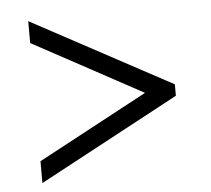

<svg xmlns="http://www.w3.org/2000/svg" viewBox="-42 -651 643 586"><g transform="rotate(-5 279.5 -358.0)"><path d="M65 -110V-177L401 -357L65 -539V-606L494 -375V-340Z"/></g></svg>

Font: Noto Serif Old Uyghur
Style: Regular
Weight: 400
Designer: Lewis McGuffie
Foundry: Google LLC
Version: Version 1.003; ttfautohint (v1.8.4.7-5d5b)